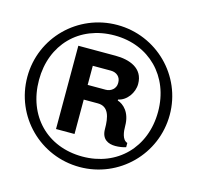

<svg xmlns="http://www.w3.org/2000/svg" viewBox="-103 -804 947 922"><g transform="rotate(15 370.0 -343.0)"><path d="M724 -344C724 -539 565 -696 370 -696C174 -696 16 -539 16 -344C16 -147 174 10 370 10C565 10 724 -147 724 -344ZM666 -344C666 -165 542 -42 370 -42C195 -42 74 -165 74 -344C74 -520 195 -644 370 -644C542 -644 666 -520 666 -344ZM562 -140V-161C535 -169 531 -210 531 -237C531 -305 494 -337 465 -346V-351C507 -359 539 -404 539 -448C539 -527 468 -551 399 -551H214V-137H306V-308H376C430 -308 441 -258 441 -198C441 -147 474 -132 510 -132C527 -132 548 -135 562 -140ZM396 -381H306V-476H396C425 -476 445 -457 445 -431V-426C445 -401 423 -381 396 -381Z"/></g></svg>

Font: Chivo
Style: Bold
Weight: 700
Designer: Hector Gatti
Foundry: Omnibus-Type
Version: Version 1.003;PS 001.003;hotconv 1.0.70;makeotf.lib2.5.58329